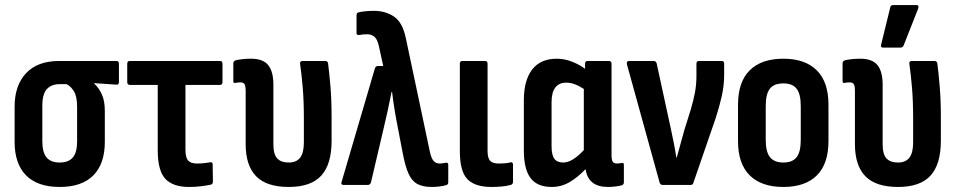

<svg xmlns="http://www.w3.org/2000/svg" viewBox="-20 -734 3798 762"><path d="M217 8Q129 8 83.5 -38Q38 -84 38 -171V-311Q38 -395 83.5 -443.5Q129 -492 215 -492H442Q452 -492 452 -481V-409Q452 -397 442 -398L354 -404V-402Q372 -386 384 -360Q396 -334 396 -294V-171Q396 -84 350.5 -38Q305 8 217 8ZM217 -89Q252 -89 269 -109Q286 -129 286 -173V-310Q286 -351 273.5 -371.5Q261 -392 244 -400H217Q184 -400 166 -380.5Q148 -361 148 -314V-173Q148 -129 165 -109Q182 -89 217 -89Z M730 8Q667 8 636.5 -24Q606 -56 606 -138V-397H496Q485 -397 485 -408V-481Q485 -492 495 -492H853Q863 -492 863 -481V-408Q863 -397 853 -397H716V-140Q716 -109 726.5 -97Q737 -85 762 -85Q776 -85 790.5 -86.5Q805 -88 815 -90Q824 -92 824 -81L825 -13Q825 -3 816 -1Q802 2 780 5Q758 8 730 8Z M1126 8Q1038 8 996.5 -34.5Q955 -77 955 -162V-372Q955 -393 950.5 -400Q946 -407 934 -407Q929 -407 923.5 -406.5Q918 -406 913 -405Q906 -403 906 -413V-482Q906 -492 916 -495Q944 -501 976 -501Q1024 -501 1044.5 -475.5Q1065 -450 1065 -398V-161Q1065 -122 1080 -105.5Q1095 -89 1126 -89Q1156 -89 1171 -108Q1186 -127 1186 -169V-265Q1186 -332 1181.5 -386Q1177 -440 1171 -480Q1169 -492 1181 -492H1271Q1280 -492 1282 -483Q1287 -444 1291.5 -390.5Q1296 -337 1296 -273V-175Q1296 -82 1255 -37Q1214 8 1126 8Z M1693 8Q1659 8 1637 -3.5Q1615 -15 1601.5 -44.5Q1588 -74 1578 -128L1559 -227Q1552 -262 1546.5 -295.5Q1541 -329 1536 -369H1534Q1526 -329 1518.5 -294Q1511 -259 1502 -222L1452 -9Q1448 0 1440 0H1344Q1331 0 1336 -13L1468 -463Q1471 -472 1479 -472H1501L1483 -554Q1477 -579 1465.5 -588.5Q1454 -598 1437 -598Q1420 -598 1405 -595Q1395 -594 1395 -603V-673Q1395 -683 1403 -685Q1416 -688 1431.5 -689.5Q1447 -691 1463 -691Q1510 -691 1544 -668Q1578 -645 1591 -581L1686 -132Q1692 -105 1701 -95Q1710 -85 1725 -85Q1734 -85 1749 -88Q1759 -90 1759 -79V-11Q1759 -1 1750 1Q1736 5 1720.5 6.5Q1705 8 1693 8Z M1930 8Q1865 8 1835 -23Q1805 -54 1805 -134V-481Q1805 -492 1815 -492H1905Q1915 -492 1915 -481V-136Q1915 -107 1925 -96Q1935 -85 1960 -85Q1973 -85 1984.5 -86Q1996 -87 2007 -90Q2016 -91 2016 -80V-12Q2016 -3 2007 0Q1977 8 1930 8Z M2170 8Q2112 8 2085.5 -27.5Q2059 -63 2059 -137V-336Q2059 -415 2092 -458Q2125 -501 2190 -501Q2220 -501 2249.5 -489.5Q2279 -478 2302 -461V-481Q2302 -492 2312 -492H2396Q2407 -492 2407 -481V-121Q2407 -100 2411.5 -92.5Q2416 -85 2429 -85Q2434 -85 2439 -86Q2444 -87 2449 -87Q2456 -89 2456 -79V-10Q2456 -1 2446 2Q2433 5 2419 6.5Q2405 8 2393 8Q2314 8 2304 -63Q2274 -31 2241 -11.5Q2208 8 2170 8ZM2169 -154Q2169 -119 2180 -104Q2191 -89 2215 -89Q2234 -89 2254 -101.5Q2274 -114 2297 -138V-381Q2279 -393 2261.5 -399.5Q2244 -406 2228 -406Q2169 -406 2169 -328Z M2610 0Q2601 0 2598 -9L2468 -479Q2466 -492 2476 -492H2574Q2583 -492 2586 -483L2642 -225Q2648 -196 2654 -167Q2660 -138 2664 -109H2666Q2673 -136 2681 -163.5Q2689 -191 2696 -218L2722 -301Q2732 -335 2738 -366.5Q2744 -398 2744 -433V-481Q2744 -492 2754 -492H2845Q2854 -492 2854 -481V-438Q2854 -395 2844.5 -352.5Q2835 -310 2820 -264L2732 -9Q2730 0 2721 0Z M3089 8Q3002 8 2955.5 -38Q2909 -84 2909 -174V-318Q2909 -409 2955.5 -455Q3002 -501 3089 -501Q3175 -501 3221.5 -455Q3268 -409 3268 -318V-174Q3268 -84 3222 -38Q3176 8 3089 8ZM3089 -89Q3125 -89 3141.5 -110Q3158 -131 3158 -179V-313Q3158 -361 3141.5 -382Q3125 -403 3089 -403Q3052 -403 3035.5 -382Q3019 -361 3019 -313V-179Q3019 -131 3036 -110Q3053 -89 3089 -89Z M3544 8Q3456 8 3414.5 -34.5Q3373 -77 3373 -162V-372Q3373 -393 3368.5 -400Q3364 -407 3352 -407Q3347 -407 3341.5 -406.5Q3336 -406 3331 -405Q3324 -403 3324 -413V-482Q3324 -492 3334 -495Q3362 -501 3394 -501Q3442 -501 3462.5 -475.5Q3483 -450 3483 -398V-161Q3483 -122 3498 -105.5Q3513 -89 3544 -89Q3574 -89 3589 -108Q3604 -127 3604 -169V-265Q3604 -332 3599.5 -386Q3595 -440 3589 -480Q3587 -492 3599 -492H3689Q3698 -492 3700 -483Q3705 -444 3709.5 -390.5Q3714 -337 3714 -273V-175Q3714 -82 3673 -37Q3632 8 3544 8ZM3485 -545Q3474 -545 3477 -557L3513 -704Q3514 -714 3526 -714H3616Q3629 -714 3624 -700L3566 -553Q3562 -545 3553 -545Z"/></svg>

Font: Sofia Sans Condensed
Style: Bold
Weight: 700
Designer: Botio Nikoltchev, Ani Petrova
Foundry: lettersoup
Version: Version 4.101; ttfautohint (v1.8.4.7-5d5b)